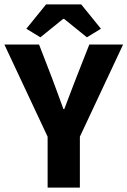

<svg xmlns="http://www.w3.org/2000/svg" viewBox="-28 -855 581 875"><path d="M189 0V-232L-8 -652H150L208 -502Q222 -465 234.5 -430.5Q247 -396 261 -358H265Q279 -396 292.5 -430.5Q306 -465 320 -502L379 -652H533L336 -232V0ZM92 -724 182 -835H342L432 -724L368 -685L264 -769H260L156 -685Z"/></svg>

Font: hySource Sans Pro
Style: Bold
Weight: 700
Designer: Paul D. Hunt
Foundry: Adobe Systems Incorporated
Version: Version 2.021;PS 2.000;hotconv 1.0.86;makeotf.lib2.5.63406